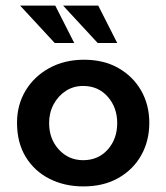

<svg xmlns="http://www.w3.org/2000/svg" viewBox="-20 -657 596 688"><path d="M41 -217Q41 -281 71.5 -332Q102 -383 156.5 -413Q211 -443 281 -443Q352 -443 404.5 -413Q457 -383 486 -332Q515 -281 515 -217Q515 -152 486 -100.5Q457 -49 404 -19Q351 11 279 11Q211 11 157 -16.5Q103 -44 72 -95Q41 -146 41 -217ZM156 -216Q156 -159 191 -121Q226 -83 278 -83Q332 -83 366 -121Q400 -159 400 -216Q400 -272 366 -310.5Q332 -349 278 -349Q243 -349 215.5 -331Q188 -313 172 -283Q156 -253 156 -216ZM52 -637H178L246 -503H176ZM206 -637H332L400 -503H330Z"/></svg>

Font: Reem Kufi Medium
Style: Regular
Weight: 500
Designer: Khaled Hosny
Version: Version 1.001